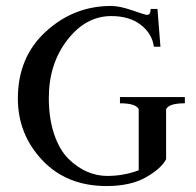

<svg xmlns="http://www.w3.org/2000/svg" viewBox="-20 -615 657 645"><path d="M354 -561Q268 -561 206 -480.5Q144 -400 144 -286Q144 -217 162 -164Q180 -111 210 -81.5Q240 -52 273 -38Q306 -24 340 -24Q396 -24 446 -43V-248Q437 -268 383 -268V-289H601V-268Q547 -268 538 -248V-80Q521 -48 469.5 -19Q418 10 338 10Q204 10 122 -77Q40 -164 40 -284Q40 -423 134 -509Q228 -595 353 -595Q382 -595 425 -580Q468 -565 474 -565Q486 -565 486 -585H509L519 -458H497Q491 -502 453 -531.5Q415 -561 354 -561Z"/></svg>

Font: Judson
Style: Regular
Weight: 400
Version: Version 20110429